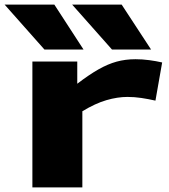

<svg xmlns="http://www.w3.org/2000/svg" viewBox="-65 -810 731 830"><path d="M269 -544V-448Q320 -487 360.5 -510Q401 -533 439 -543.5Q477 -554 521 -554Q550 -554 580 -550Q610 -546 636 -540L607 -375Q576 -382 546 -386.5Q516 -391 486 -391Q443 -391 395 -377Q347 -363 291 -329V0H75V-544ZM127 -596 -45 -790H170L296 -596ZM419 -596 247 -790H461L588 -596Z"/></svg>

Font: Georama ExtraExtended
Style: Bold
Weight: 700
Width: 8
Designer: Jean-Baptiste Levee
Foundry: Production Type
Version: Version 1.000